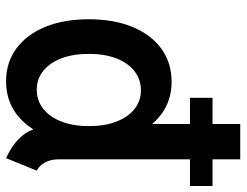

<svg xmlns="http://www.w3.org/2000/svg" viewBox="-108 -684 800 623"><g transform="rotate(90 291.5 -372.0)"><path d="M492.7 7.8Q452.1 -10.3 427 -36.9Q401.9 -63.5 397.9 -89.4L411.1 -79.1H372.1L392.6 -138.7V-414.1L371.1 -466.8H381.8V-752H496.6V-160.6Q496.6 -137.7 506.6 -118.7Q516.6 -99.6 533.2 -91.8ZM243.2 7.8Q182.6 7.8 137.2 -25.4Q91.8 -58.6 66.9 -118.9Q42 -179.2 42 -261.2Q42 -342.3 67.1 -402.8Q92.3 -463.4 137.9 -496.3Q183.6 -529.3 245.1 -529.3Q305.2 -529.3 349.9 -496.1Q394.5 -462.9 419.4 -402.6Q444.3 -342.3 444.3 -261.2Q444.3 -179.7 419.2 -119.4Q394 -59.1 349.1 -25.6Q304.2 7.8 243.2 7.8ZM270.5 -91.8Q306.2 -91.8 332.8 -113Q359.4 -134.3 374 -172.1Q388.7 -210 388.7 -261.2Q388.7 -312.5 374 -350.3Q359.4 -388.2 333.3 -408.9Q307.1 -429.7 272.5 -429.7Q236.8 -429.7 210.2 -408.7Q183.6 -387.7 168.9 -349.9Q154.3 -312 154.3 -261.2Q154.3 -210 168.7 -172.1Q183.1 -134.3 209.2 -113Q235.4 -91.8 270.5 -91.8ZM296.9 -588.9V-662.1H583V-588.9Z"/></g></svg>

Font: Reddit Mono SemiBold
Style: Regular
Weight: 600
Monospace: yes
Designer: Stephen Hutchings
Foundry: Reddit
Version: Version 1.014